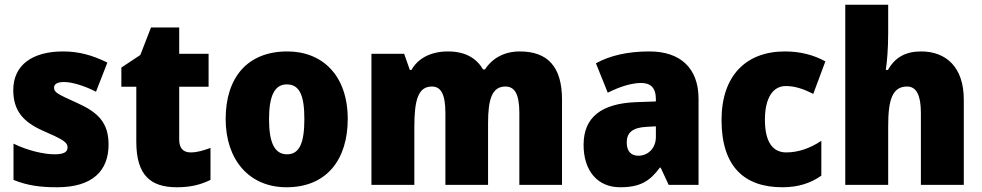

<svg xmlns="http://www.w3.org/2000/svg" viewBox="-20 -780 4144 810"><path d="M438 -170C438 -263 393 -306 307 -345C223 -383 208 -390 208 -410C208 -426 223 -434 250 -434C285 -434 339 -417 385 -393L433 -516C370 -547 313 -563 246 -563C117 -563 36 -506 36 -400C36 -314 77 -266 160 -229C247 -191 265 -180 265 -158C265 -138 248 -129 210 -129C165 -129 96 -145 37 -174V-21C96 3 151 10 221 10C371 10 438 -60 438 -170Z M784 -137C753 -137 736 -155 736 -191V-414H860V-553H736V-664H617L572 -548L492 -495V-414H555V-182C555 -39 617 10 726 10C788 10 828 -2 868 -21V-156C838 -145 812 -137 784 -137Z M1447 -278C1447 -461 1341 -563 1192 -563C1023 -563 932 -452 932 -278C932 -107 1030 10 1189 10C1360 10 1447 -109 1447 -278ZM1115 -277C1115 -375 1138 -424 1190 -424C1245 -424 1264 -375 1264 -278C1264 -180 1245 -129 1191 -129C1137 -129 1115 -181 1115 -277Z M2173 -563C2108 -563 2057 -535 2026 -487H2018C1991 -533 1945 -563 1870 -563C1795 -563 1742 -532 1716 -485H1709L1685 -553H1547V0H1728V-244C1728 -358 1744 -415 1802 -415C1841 -415 1859 -381 1859 -303V0H2039V-260C2039 -362 2056 -415 2112 -415C2151 -415 2171 -384 2171 -303V0H2351V-360C2351 -500 2289 -563 2173 -563Z M2720 -563C2629 -563 2554 -546 2494 -513L2544 -389C2596 -415 2645 -430 2685 -430C2724 -430 2747 -410 2747 -362V-352L2662 -349C2519 -343 2442 -287 2442 -169C2442 -59 2501 10 2596 10C2680 10 2721 -15 2764 -73H2767L2801 0H2927V-363C2927 -494 2849 -563 2720 -563ZM2709 -245 2747 -247V-202C2747 -155 2714 -123 2673 -123C2643 -123 2624 -141 2624 -179C2624 -220 2648 -242 2709 -245Z M3281 10C3349 10 3401 -8 3445 -39V-186C3399 -155 3348 -137 3297 -137C3242 -137 3207 -178 3207 -275C3207 -369 3242 -417 3295 -417C3334 -417 3369 -405 3411 -384L3462 -521C3413 -548 3357 -563 3291 -563C3127 -563 3024 -460 3024 -274C3024 -77 3120 10 3281 10Z M3727 -641V-760H3546V0H3727V-247C3727 -358 3744 -415 3807 -415C3846 -415 3865 -378 3865 -304V0H4046V-360C4046 -498 3970 -563 3866 -563C3803 -563 3757 -540 3726 -485H3717C3722 -520 3727 -572 3727 -641Z"/></svg>

Font: Noto Sans Devanagari SemiCondensed Black
Style: Regular
Weight: 900
Width: 4
Designer: Jelle Bosma - Monotype Design Team
Foundry: Monotype Imaging Inc.
Version: Version 2.004